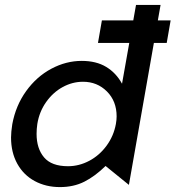

<svg xmlns="http://www.w3.org/2000/svg" viewBox="-20 -752 715 782"><path d="M634 -732H534L477 -411Q453 -455 412.5 -479.5Q372 -504 313 -504Q249 -504 189 -472Q129 -440 86.5 -381Q44 -322 30 -246Q25 -214 25 -192Q25 -131 50.5 -85Q76 -39 121.5 -14.5Q167 10 224 10Q280 10 323.5 -12Q367 -34 410 -76L505 1ZM129 -207Q129 -226 132 -247Q140 -297 168 -336.5Q196 -376 235.5 -397.5Q275 -419 318 -419Q376 -419 415.5 -379.5Q455 -340 455 -278Q455 -264 452 -247Q443 -198 414 -158.5Q385 -119 343.5 -97Q302 -75 257 -75Q190 -75 159.5 -111Q129 -147 129 -207ZM675 -669H395L379 -577H659Z"/></svg>

Font: Geom
Style: Italic
Weight: 400
Italic angle: -10°
Version: Version 1.102